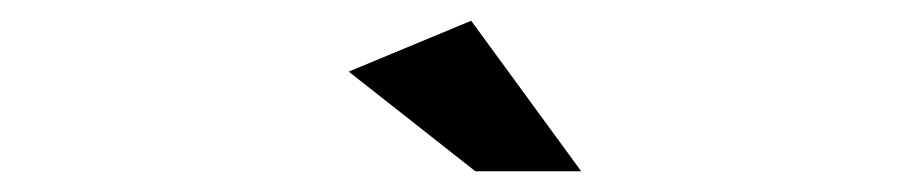

<svg xmlns="http://www.w3.org/2000/svg" viewBox="-20 -765 873 185"><path d="M540 -600H438L316 -696L434 -745Z"/></svg>

Font: Montreal
Style: Regular
Weight: 400
Designer: Julieta Ulanovsky, usr_local_share
Foundry: Julieta Ulanovsky, usr_local_share
Version: Version 2.001